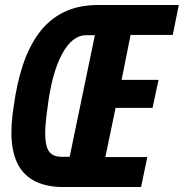

<svg xmlns="http://www.w3.org/2000/svg" viewBox="-20 -749 736 769"><path d="M223 0Q102 -4 55.5 -84Q9 -164 35 -324Q47 -413 71 -486.5Q95 -560 134.5 -614.5Q174 -669 233 -699Q292 -729 374 -729H696L672 -609H503L467 -429H615L591 -317H443L402 -120H570L545 0ZM226 -121H259L360 -608H325Q269 -608 228 -531.5Q187 -455 170 -315Q159 -240 161.5 -197.5Q164 -155 180 -138Q196 -121 226 -121Z"/></svg>

Font: Mona Sans Condensed
Style: Bold Italic
Weight: 700
Width: 3
Italic angle: -11.7°
Designer: Deni Anggara
Foundry: GitHub
Version: Version 1.001; ttfautohint (v1.8.4.7-5d5b);gftools[0.9.31]